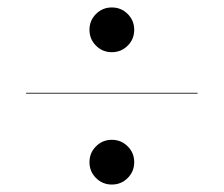

<svg xmlns="http://www.w3.org/2000/svg" viewBox="-20 -645 600 515"><path d="M237.5 -522.5Q220 -540 220 -565Q220 -590 237.5 -607.5Q255 -625 280 -625Q305 -625 322.5 -607.5Q340 -590 340 -565Q340 -540 322.5 -522.5Q305 -505 280 -505Q255 -505 237.5 -522.5ZM50 -396H510V-394H50ZM237.5 -167.5Q220 -185 220 -210Q220 -235 237.5 -252.5Q255 -270 280 -270Q305 -270 322.5 -252.5Q340 -235 340 -210Q340 -185 322.5 -167.5Q305 -150 280 -150Q255 -150 237.5 -167.5Z"/></svg>

Font: Bodoni* 72
Style: Regular
Weight: 400
Version: Version 1.003